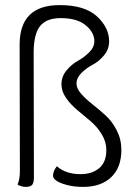

<svg xmlns="http://www.w3.org/2000/svg" viewBox="-20 -724 510 753"><path d="M57 -549Q57 -704 214 -704Q312 -704 360 -660Q408 -616 408 -562Q408 -531 388 -507Q368 -483 344 -470.5Q320 -458 300 -438.5Q280 -419 280 -396Q280 -377 298 -356.5Q316 -336 342 -315.5Q368 -295 394 -271.5Q420 -248 438 -212.5Q456 -177 456 -136Q456 -67 416 -29Q376 9 306 9Q271 9 242.5 1.5Q214 -6 201 -15.5Q188 -25 188 -34Q188 -53 203 -72Q238 -41 296 -41Q341 -41 369 -64.5Q397 -88 397 -135Q397 -168 379 -197.5Q361 -227 335 -249Q309 -271 283 -292.5Q257 -314 239 -340Q221 -366 221 -393Q221 -424 241 -448Q261 -472 285.5 -485.5Q310 -499 330 -519Q350 -539 350 -562Q350 -597 316 -625Q282 -653 218 -653Q162 -653 137 -621.5Q112 -590 112 -517L113 -28Q113 -8 106.5 0.5Q100 9 81 9Q72 9 64 6.5Q56 4 52 2L49 -1Q58 -20 58 -54Z"/></svg>

Font: Yanone Kaffeesatz Light
Style: Regular
Weight: 300
Designer: Yanone (Cyrillic: Daniel Pouzeot)
Foundry: Yanone
Version: Version 1.003;PS 001.003;hotconv 1.0.88;makeotf.lib2.5.64775